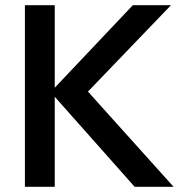

<svg xmlns="http://www.w3.org/2000/svg" viewBox="-20 -720 712 740"><path d="M499 0H649L319 -367L639 -700H492L191 -382V-700H76V0H191V-347Z"/></svg>

Font: MV Cash Medium
Style: Regular
Weight: 500
Designer: Rodrigo Fuenzalida
Foundry: fragTYPE
Version: Version 1.100;Glyphs 3.1.2 (3151)